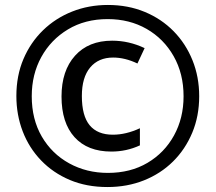

<svg xmlns="http://www.w3.org/2000/svg" viewBox="-20 -744 869 774"><path d="M413 10Q329 10 261.5 -18.5Q194 -47 145.5 -97.5Q97 -148 71.5 -214.5Q46 -281 46 -357Q46 -439 74.5 -506Q103 -573 153.5 -622Q204 -671 271 -697.5Q338 -724 415 -724Q496 -724 563.5 -696Q631 -668 680 -618Q729 -568 756 -501Q783 -434 783 -356Q783 -276 755 -209Q727 -142 677.5 -93Q628 -44 560.5 -17Q493 10 413 10ZM415 -47Q506 -47 574.5 -87.5Q643 -128 681.5 -198Q720 -268 720 -356Q720 -447 680 -517.5Q640 -588 571 -627.5Q502 -667 414 -667Q323 -667 254 -625.5Q185 -584 146.5 -514Q108 -444 108 -356Q108 -263 148.5 -193.5Q189 -124 259 -85.5Q329 -47 415 -47ZM429 -133Q333 -133 280.5 -191Q228 -249 228 -355Q228 -459 282.5 -519.5Q337 -580 432 -580Q500 -580 563 -550L534 -488Q484 -512 436 -512Q377 -512 343.5 -472Q310 -432 310 -357Q310 -277 341.5 -239Q373 -201 435 -201Q488 -201 544 -227V-158Q490 -133 429 -133Z"/></svg>

Font: Noto Sans Thai ExtCond Med
Style: Regular
Weight: 500
Width: 2
Designer: Monotype Design Team
Foundry: Monotype Imaging Inc.
Version: Version 2.002; ttfautohint (v1.8.4.7-5d5b)